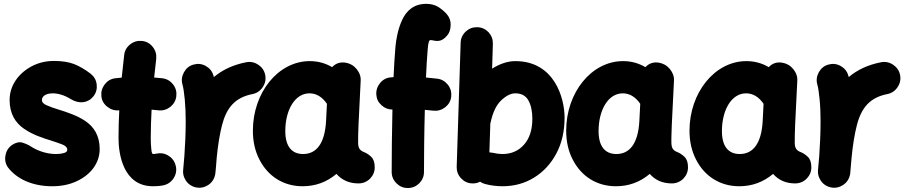

<svg xmlns="http://www.w3.org/2000/svg" viewBox="-20 -889 4687 995"><path d="M464.4 -390.1C478.5 -408.2 483.9 -429.2 481 -452.1C478 -475.1 467.3 -493.2 449.2 -507.3C420.4 -529.3 392.1 -545.9 363.8 -557.1C335.4 -567.9 300.8 -573.2 259.8 -573.2C218.3 -573.2 179.7 -564 145 -545.9C74.7 -508.8 29.8 -444.8 29.8 -371.1C29.8 -298.8 60.1 -252.4 104.5 -221.7C148.9 -190.9 201.2 -173.8 245.6 -160.2C269 -152.8 288.6 -146 304.7 -139.6C320.8 -132.8 328.6 -124 328.6 -112.8C328.6 -104.5 322.8 -99.1 310.5 -95.7C298.3 -92.3 285.2 -90.8 270.5 -90.8C217.8 -90.8 170.9 -109.9 140.1 -129.9C128.9 -137.2 114.7 -144 97.7 -149.4C80.6 -154.8 63 -150.9 43.9 -138.7C24.9 -126 13.2 -108.4 8.8 -85.4C3.9 -62.5 7.8 -41.5 20.5 -22.5C67.9 40.5 150.9 76.2 250.5 76.2C296.9 76.2 338.9 67.9 376 50.8C450.2 17.1 496.6 -43.9 496.6 -116.7C496.6 -186.5 466.3 -231.4 423.3 -261.2C379.9 -290.5 327.6 -307.6 283.2 -321.3C259.3 -328.6 238.8 -335.9 222.2 -343.3C205.6 -350.1 197.3 -359.4 197.3 -370.6C197.3 -391.6 219.7 -405.3 253.4 -405.3C280.3 -405.3 313 -396.5 347.7 -375C390.1 -349.1 436.5 -354.5 464.4 -390.1Z M893.6 -389.6C896.5 -412.6 891.1 -433.1 877 -451.7C862.8 -469.7 844.2 -480.5 821.3 -483.4C807.6 -484.9 793.5 -486.3 778.8 -487.3C782.2 -520 785.6 -551.3 789.6 -584C792 -606.9 786.1 -627.4 772 -645.5C757.8 -663.6 739.3 -674.3 716.3 -676.8C693.4 -679.2 672.9 -673.3 654.8 -659.2C636.7 -645 626 -626.5 623.5 -603.5C619.1 -564.9 614.7 -525.9 610.8 -486.8C599.6 -485.8 588.9 -484.9 578.1 -483.4C555.2 -481 537.1 -470.2 522.9 -452.1C508.8 -433.6 502.9 -413.1 505.4 -390.1C507.8 -367.2 518.6 -349.1 537.1 -335C555.2 -320.8 575.7 -314.9 598.1 -317.4C595.7 -270 594.2 -221.7 594.2 -173.3C594.2 -92.8 617.2 76.2 772.9 76.2C789.1 76.2 806.6 75.2 824.7 71.8C847.2 67.4 865.2 55.7 878.4 36.6C891.6 17.1 896 -3.9 891.6 -26.4C887.2 -48.3 876 -66.4 856.9 -79.6C837.9 -92.8 816.9 -97.7 794.4 -93.3C785.6 -91.8 778.3 -90.8 772.9 -90.8C768.6 -90.8 765.6 -99.1 764.2 -115.7C762.2 -132.3 761.2 -151.4 761.2 -173.3C761.2 -222.7 763.2 -272 765.6 -320.8C777.3 -319.8 788.6 -318.8 799.8 -317.4C822.8 -314.5 843.3 -320.3 861.8 -334.5C879.9 -348.6 890.6 -366.7 893.6 -389.6Z M1004.4 83.5C1018.6 85 1032.2 83 1045.4 77.1C1045.9 76.7 1046.4 76.7 1046.9 76.7V76.2C1067.9 66.9 1083 51.3 1091.3 29.3C1091.3 28.8 1091.3 28.3 1091.8 27.8V27.3C1094.2 21 1095.7 14.6 1096.2 8.3C1098.6 -16.1 1101.1 -42.5 1103 -71.3C1109.4 -137.7 1118.7 -193.8 1130.4 -239.7C1153.8 -331.5 1198.7 -383.8 1288.1 -401.4C1310.5 -405.8 1328.1 -417.5 1341.3 -437C1354.5 -456.5 1358.9 -477.5 1354.5 -500C1350.1 -522.5 1338.4 -540 1318.8 -553.2C1299.3 -566.4 1278.3 -570.8 1255.9 -566.4C1185.1 -552.7 1130.9 -525.4 1088.4 -489.7C1087.9 -492.2 1086.9 -495.1 1085.9 -498C1079.6 -520 1066.4 -536.1 1045.9 -547.4C1025.4 -558.6 1004.4 -560.5 982.4 -554.2C960.4 -547.9 944.3 -534.7 933.1 -514.2C921.9 -493.2 919.4 -472.2 925.8 -450.2C930.2 -434.6 934.1 -409.2 937.5 -374C940.9 -338.4 942.4 -300.3 942.4 -259.8C942.4 -199.7 939.5 -136.2 935.5 -81.1C933.6 -59.1 931.6 -36.1 929.7 -14.6C929.7 -12.2 929.7 -10.3 929.2 -8.3C927.7 5.9 929.7 19.5 935.5 32.7C936 33.2 936 33.7 936 34.2H936.5C945.8 55.2 961.4 70.3 983.4 78.6C983.9 78.6 984.4 78.6 984.9 79.1H985.4C991.7 81.5 998 83 1004.4 83.5Z M1837.9 61.5C1860.8 61.5 1880.9 53.2 1897.5 37.1C1913.6 20.5 1921.9 1 1921.9 -22C1921.9 -46.4 1916 -64.5 1903.8 -76.2C1891.6 -87.9 1878.9 -96.2 1865.7 -101.1C1841.8 -110.4 1837.4 -125.5 1835.9 -143.6C1835 -160.6 1836.9 -215.3 1837.9 -241.7L1849.1 -470.2C1850.6 -492.2 1843.3 -512.7 1827.6 -531.7C1812 -550.3 1792.5 -561 1769.5 -564.5C1742.2 -568.4 1719.2 -560.5 1701.2 -541C1665.5 -562 1627 -572.3 1585.4 -572.3C1420.9 -572.3 1290.5 -408.2 1290.5 -211.9C1290.5 -155.8 1301.8 -106 1324.2 -62.5C1368.7 24.9 1449.2 76.2 1548.3 76.2C1614.7 76.2 1673.3 54.7 1723.6 12.2C1752.4 44.9 1790.5 61.5 1837.9 61.5ZM1550.8 -90.8C1491.7 -90.8 1458.5 -130.9 1458.5 -209.5C1458.5 -319.8 1508.8 -405.3 1583.5 -405.3C1619.1 -405.3 1649.4 -387.2 1674.3 -351.1L1669.9 -265.1V-263.7C1663.6 -142.1 1617.7 -90.8 1550.8 -90.8Z M1930.2 -398.4C1931.6 -376.5 1940.4 -358.4 1957 -343.8C1973.1 -328.6 1992.2 -321.3 2013.7 -321.3C2012.2 -262.2 2011.2 -204.1 2010.7 -147.9C2010.3 -91.3 2009.8 -41.5 2009.8 2C2009.8 24.9 2018.1 44.4 2034.7 61C2050.8 77.1 2070.3 85.4 2093.3 85.4C2116.2 85.4 2136.2 77.1 2152.8 61C2168.9 44.4 2177.2 24.9 2177.2 2C2177.2 -41 2177.7 -90.8 2178.2 -147C2178.7 -203.1 2180.2 -260.7 2181.6 -319.8C2195.8 -318.4 2210 -316.9 2225.1 -315.4C2248 -313 2268.6 -318.8 2287.1 -333C2305.2 -347.2 2315.9 -365.7 2318.4 -388.7C2320.8 -411.6 2314.9 -432.1 2300.8 -450.2C2286.1 -468.3 2267.6 -479 2244.6 -481.4C2225.1 -483.9 2206.1 -485.8 2187.5 -487.3C2189.9 -541.5 2192.9 -590.8 2196.3 -631.8C2199.7 -672.4 2203.6 -681.2 2211.4 -681.2C2215.8 -681.2 2221.2 -680.2 2228.5 -678.7C2252.4 -674.3 2272 -675.3 2297.4 -705.1C2308.6 -717.8 2314.5 -735.4 2315.4 -757.3C2316.4 -779.3 2310.1 -798.3 2296.4 -814.5C2285.2 -827.6 2270.5 -840.3 2252.9 -852.1C2234.9 -863.3 2213.9 -869.1 2189 -869.1C2125 -869.1 2086.4 -834 2064 -785.6C2041.5 -737.3 2032.7 -683.1 2029.3 -646C2025.4 -600.6 2022 -546.4 2019.5 -489.3C2015.1 -488.8 2011.2 -488.8 2007.3 -488.3C1984.4 -486.8 1965.8 -477.5 1950.7 -460C1935.5 -441.9 1928.7 -421.4 1930.2 -398.4Z M2453.1 -748C2430.2 -748.5 2410.6 -741.2 2393.6 -725.6C2376.5 -709.5 2367.7 -689.9 2367.2 -667L2346.7 -24.4C2346.2 -1.5 2353.5 18.1 2369.6 35.2C2385.7 52.2 2404.8 61 2427.7 61.5C2441.9 62 2455.6 59.1 2467.8 52.7C2476.1 58.1 2484.4 62 2493.7 64.5C2522.9 72.3 2553.2 76.2 2584 76.2C2645 76.2 2699.7 61 2748 31.2C2796.4 1.5 2835 -40.5 2863.3 -93.8C2891.6 -147 2905.8 -209 2905.8 -279.3C2905.8 -378.9 2854.5 -572.3 2650.4 -572.3C2611.3 -572.3 2569.3 -558.1 2530.3 -533.2L2534.2 -662.1C2534.7 -685.1 2527.3 -705.1 2511.7 -722.2C2495.6 -738.8 2476.1 -747.6 2453.1 -748ZM2536.6 -96.7C2529.8 -98.1 2522.9 -99.1 2516.1 -99.6L2521 -249C2521.5 -250.5 2522 -252.4 2522.5 -254.4C2533.7 -306.6 2552.2 -345.2 2577.6 -369.1C2603 -393.1 2627.4 -405.3 2650.4 -405.3C2682.1 -405.3 2704.6 -393.1 2718.3 -368.7C2731.9 -344.2 2738.8 -312.5 2738.8 -273.9C2738.8 -216.8 2724.6 -172.4 2695.8 -139.6C2667 -106.9 2629.4 -90.8 2584 -90.8C2567.9 -90.8 2551.8 -92.8 2536.6 -96.7Z M3461.4 61.5C3484.4 61.5 3504.4 53.2 3521 37.1C3537.1 20.5 3545.4 1 3545.4 -22C3545.4 -46.4 3539.6 -64.5 3527.3 -76.2C3515.1 -87.9 3502.4 -96.2 3489.3 -101.1C3465.3 -110.4 3460.9 -125.5 3459.5 -143.6C3458.5 -160.6 3460.4 -215.3 3461.4 -241.7L3472.7 -470.2C3474.1 -492.2 3466.8 -512.7 3451.2 -531.7C3435.5 -550.3 3416 -561 3393.1 -564.5C3365.7 -568.4 3342.8 -560.5 3324.7 -541C3289.1 -562 3250.5 -572.3 3209 -572.3C3044.4 -572.3 2914.1 -408.2 2914.1 -211.9C2914.1 -155.8 2925.3 -106 2947.8 -62.5C2992.2 24.9 3072.8 76.2 3171.9 76.2C3238.3 76.2 3296.9 54.7 3347.2 12.2C3376 44.9 3414.1 61.5 3461.4 61.5ZM3174.3 -90.8C3115.2 -90.8 3082 -130.9 3082 -209.5C3082 -319.8 3132.3 -405.3 3207 -405.3C3242.7 -405.3 3272.9 -387.2 3297.9 -351.1L3293.5 -265.1V-263.7C3287.1 -142.1 3241.2 -90.8 3174.3 -90.8Z M4100.6 61.5C4123.5 61.5 4143.6 53.2 4160.2 37.1C4176.3 20.5 4184.6 1 4184.6 -22C4184.6 -46.4 4178.7 -64.5 4166.5 -76.2C4154.3 -87.9 4141.6 -96.2 4128.4 -101.1C4104.5 -110.4 4100.1 -125.5 4098.6 -143.6C4097.7 -160.6 4099.6 -215.3 4100.6 -241.7L4111.8 -470.2C4113.3 -492.2 4106 -512.7 4090.3 -531.7C4074.7 -550.3 4055.2 -561 4032.2 -564.5C4004.9 -568.4 3981.9 -560.5 3963.9 -541C3928.2 -562 3889.6 -572.3 3848.1 -572.3C3683.6 -572.3 3553.2 -408.2 3553.2 -211.9C3553.2 -155.8 3564.5 -106 3586.9 -62.5C3631.3 24.9 3711.9 76.2 3811 76.2C3877.4 76.2 3936 54.7 3986.3 12.2C4015.1 44.9 4053.2 61.5 4100.6 61.5ZM3813.5 -90.8C3754.4 -90.8 3721.2 -130.9 3721.2 -209.5C3721.2 -319.8 3771.5 -405.3 3846.2 -405.3C3881.8 -405.3 3912.1 -387.2 3937 -351.1L3932.6 -265.1V-263.7C3926.3 -142.1 3880.4 -90.8 3813.5 -90.8Z M4294.4 83.5C4308.6 85 4322.3 83 4335.4 77.1C4335.9 76.7 4336.4 76.7 4336.9 76.7V76.2C4357.9 66.9 4373 51.3 4381.3 29.3C4381.3 28.8 4381.3 28.3 4381.8 27.8V27.3C4384.3 21 4385.7 14.6 4386.2 8.3C4388.7 -16.1 4391.1 -42.5 4393.1 -71.3C4399.4 -137.7 4408.7 -193.8 4420.4 -239.7C4443.8 -331.5 4488.8 -383.8 4578.1 -401.4C4600.6 -405.8 4618.2 -417.5 4631.3 -437C4644.5 -456.5 4648.9 -477.5 4644.5 -500C4640.1 -522.5 4628.4 -540 4608.9 -553.2C4589.4 -566.4 4568.4 -570.8 4545.9 -566.4C4475.1 -552.7 4420.9 -525.4 4378.4 -489.7C4377.9 -492.2 4377 -495.1 4376 -498C4369.6 -520 4356.4 -536.1 4335.9 -547.4C4315.4 -558.6 4294.4 -560.5 4272.5 -554.2C4250.5 -547.9 4234.4 -534.7 4223.1 -514.2C4211.9 -493.2 4209.5 -472.2 4215.8 -450.2C4220.2 -434.6 4224.1 -409.2 4227.5 -374C4231 -338.4 4232.4 -300.3 4232.4 -259.8C4232.4 -199.7 4229.5 -136.2 4225.6 -81.1C4223.6 -59.1 4221.7 -36.1 4219.7 -14.6C4219.7 -12.2 4219.7 -10.3 4219.2 -8.3C4217.8 5.9 4219.7 19.5 4225.6 32.7C4226.1 33.2 4226.1 33.7 4226.1 34.2H4226.6C4235.8 55.2 4251.5 70.3 4273.4 78.6C4273.9 78.6 4274.4 78.6 4274.9 79.1H4275.4C4281.7 81.5 4288.1 83 4294.4 83.5Z"/></svg>

Font: Mikhak Black
Style: Regular
Weight: 900
Designer: Amin Abedi
Version: Version 3.2